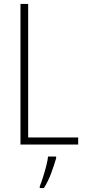

<svg xmlns="http://www.w3.org/2000/svg" viewBox="-20 -734 436 975"><path d="M84 0V-714H123V-36H377V0ZM265 70Q255 105 239.5 146.5Q224 188 203 221H182V212Q189 195 198 167Q207 139 214.5 110Q222 81 224 61H265Z"/></svg>

Font: Noto Sans Lao Condensed ExtraLight
Style: Regular
Weight: 200
Width: 3
Designer: Monotype Design Team
Foundry: Monotype Imaging Inc.
Version: Version 2.003; ttfautohint (v1.8.4.7-5d5b)